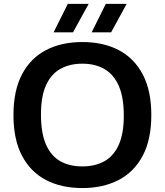

<svg xmlns="http://www.w3.org/2000/svg" viewBox="-20 -968 856 998"><path d="M408 9.5Q299.5 9.5 219.2 -32.2Q139 -74 94.5 -158.2Q50 -242.5 50 -370Q50 -497.5 94.5 -581.8Q139 -666 219.5 -707.8Q300 -749.5 408 -749.5Q517 -749.5 597.2 -707.5Q677.5 -665.5 722 -581.2Q766.5 -497 766.5 -370Q766.5 -243 722 -158.8Q677.5 -74.5 596.8 -32.5Q516 9.5 408 9.5ZM408 -103Q474.5 -103 523 -130.2Q571.5 -157.5 597.5 -215.8Q623.5 -274 623.5 -367Q623.5 -463 597 -522.5Q570.5 -582 522.2 -609.5Q474 -637 408 -637Q342.5 -637 294 -610Q245.5 -583 219.2 -525Q193 -467 193 -373Q193 -276 219 -216.8Q245 -157.5 293.2 -130.2Q341.5 -103 408 -103ZM456.5 -800 530 -948H638.5L557.5 -800ZM258.5 -800 332.5 -948H441L359.5 -800Z"/></svg>

Font: Encode Sans SC SemiExpanded SemiBold
Style: Regular
Weight: 600
Width: 6
Designer: Multiple Designers
Foundry: Impallari Type
Version: Version 3.002